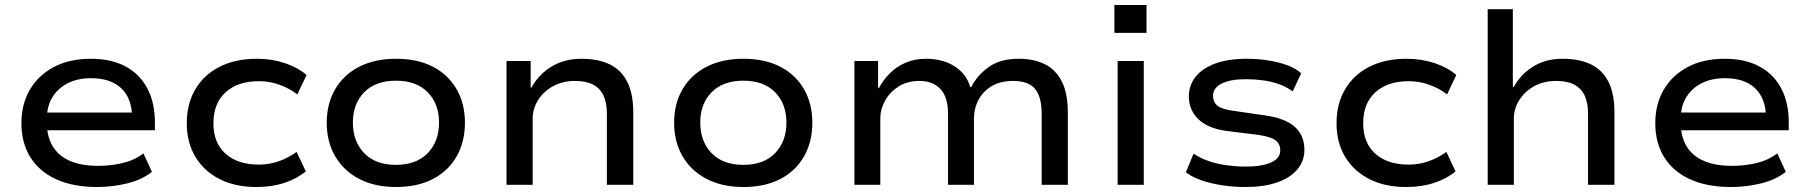

<svg xmlns="http://www.w3.org/2000/svg" viewBox="-20 -742 7265 771"><path d="M370 9Q275 9 207 -21.5Q139 -52 102.5 -109.5Q66 -167 66 -248Q66 -323 99.5 -381Q133 -439 195.5 -472.5Q258 -506 345 -506Q427 -506 484.5 -475Q542 -444 572 -386.5Q602 -329 602 -250V-219H146V-290H532L511 -268Q510 -347 467 -387.5Q424 -428 346 -428Q293 -428 253.5 -408.5Q214 -389 191 -352.5Q168 -316 168 -263V-251Q168 -193 192 -154Q216 -115 262 -95.5Q308 -76 375 -76Q424 -76 471.5 -87Q519 -98 556 -126L590 -52Q550 -20 490.5 -5.5Q431 9 370 9Z M1010 9Q925 9 862.5 -22.5Q800 -54 765 -111.5Q730 -169 730 -247Q730 -326 765 -384.5Q800 -443 863 -474.5Q926 -506 1011 -506Q1072 -506 1124 -488.5Q1176 -471 1211 -441L1174 -363Q1141 -388 1101.5 -402Q1062 -416 1020 -416Q935 -416 886 -371.5Q837 -327 837 -247Q837 -168 886 -124.5Q935 -81 1019 -81Q1062 -81 1101 -95Q1140 -109 1171 -132L1208 -54Q1174 -25 1123 -8Q1072 9 1010 9Z M1570 9Q1485 9 1422.5 -23.5Q1360 -56 1326 -114.5Q1292 -173 1292 -249Q1292 -326 1326 -384Q1360 -442 1422.5 -474Q1485 -506 1570 -506Q1657 -506 1718.5 -474Q1780 -442 1813.5 -384Q1847 -326 1847 -249Q1847 -173 1814 -114.5Q1781 -56 1719 -23.5Q1657 9 1570 9ZM1570 -80Q1652 -80 1697.5 -127Q1743 -174 1743 -250Q1743 -325 1697.5 -371.5Q1652 -418 1570 -418Q1488 -418 1442.5 -371.5Q1397 -325 1397 -250Q1397 -174 1442.5 -127Q1488 -80 1570 -80Z M2014 0V-497H2111V-390H2114Q2143 -443 2194.5 -474.5Q2246 -506 2315 -506Q2381 -506 2427.5 -484Q2474 -462 2498.5 -414Q2523 -366 2523 -290V0H2417V-286Q2417 -329 2403.5 -358Q2390 -387 2362 -402Q2334 -417 2289 -417Q2239 -417 2201 -396Q2163 -375 2141 -340.5Q2119 -306 2119 -265V0Z M2965 9Q2880 9 2817.5 -23.5Q2755 -56 2721 -114.5Q2687 -173 2687 -249Q2687 -326 2721 -384Q2755 -442 2817.5 -474Q2880 -506 2965 -506Q3052 -506 3113.5 -474Q3175 -442 3208.5 -384Q3242 -326 3242 -249Q3242 -173 3209 -114.5Q3176 -56 3114 -23.5Q3052 9 2965 9ZM2965 -80Q3047 -80 3092.5 -127Q3138 -174 3138 -250Q3138 -325 3092.5 -371.5Q3047 -418 2965 -418Q2883 -418 2837.5 -371.5Q2792 -325 2792 -250Q2792 -174 2837.5 -127Q2883 -80 2965 -80Z M3411 0V-497H3506V-388H3509Q3526 -420 3552.5 -447Q3579 -474 3616 -490Q3653 -506 3698 -506Q3767 -506 3814.5 -475Q3862 -444 3876 -392H3880Q3904 -440 3950.5 -473Q3997 -506 4071 -506Q4132 -506 4176 -484Q4220 -462 4244 -414.5Q4268 -367 4268 -290V0H4163V-284Q4163 -353 4136.5 -385Q4110 -417 4048 -417Q3998 -417 3963 -396.5Q3928 -376 3909.5 -341.5Q3891 -307 3891 -265V0H3787V-284Q3787 -352 3756.5 -384.5Q3726 -417 3672 -417Q3623 -417 3588 -394.5Q3553 -372 3534 -337.5Q3515 -303 3515 -268V0Z M4455 -610V-722H4584V-610ZM4468 0V-497H4573V0Z M4982 9Q4933 9 4887.5 2Q4842 -5 4804.5 -18Q4767 -31 4742 -50L4773 -125Q4801 -106 4835.5 -94.5Q4870 -83 4908 -78Q4946 -73 4982 -73Q5047 -73 5084 -89.5Q5121 -106 5121 -138Q5121 -165 5101.5 -179Q5082 -193 5035 -200L4907 -216Q4831 -226 4792.5 -263Q4754 -300 4754 -355Q4754 -399 4780.5 -433Q4807 -467 4859 -486.5Q4911 -506 4987 -506Q5030 -506 5072 -499.5Q5114 -493 5149.5 -480Q5185 -467 5205 -447L5171 -375Q5147 -393 5116 -404Q5085 -415 5051 -419.5Q5017 -424 4984 -424Q4919 -424 4885 -406Q4851 -388 4851 -358Q4851 -331 4869.5 -317Q4888 -303 4933 -297L5057 -279Q5139 -268 5178.5 -233.5Q5218 -199 5218 -140Q5218 -95 5189 -61Q5160 -27 5107 -9Q5054 9 4982 9Z M5627 9Q5542 9 5479.5 -22.5Q5417 -54 5382 -111.5Q5347 -169 5347 -247Q5347 -326 5382 -384.5Q5417 -443 5480 -474.5Q5543 -506 5628 -506Q5689 -506 5741 -488.5Q5793 -471 5828 -441L5791 -363Q5758 -388 5718.5 -402Q5679 -416 5637 -416Q5552 -416 5503 -371.5Q5454 -327 5454 -247Q5454 -168 5503 -124.5Q5552 -81 5636 -81Q5679 -81 5718 -95Q5757 -109 5788 -132L5825 -54Q5791 -25 5740 -8Q5689 9 5627 9Z M5954 0V-705H6055V-393H6059Q6086 -443 6136 -474.5Q6186 -506 6255 -506Q6321 -506 6367.5 -484Q6414 -462 6438.5 -414.5Q6463 -367 6463 -290V0H6357V-286Q6357 -329 6343.5 -358Q6330 -387 6302 -402Q6274 -417 6229 -417Q6179 -417 6141 -396Q6103 -375 6081 -340.5Q6059 -306 6059 -265V0Z M6931 9Q6836 9 6768 -21.5Q6700 -52 6663.5 -109.5Q6627 -167 6627 -248Q6627 -323 6660.5 -381Q6694 -439 6756.5 -472.5Q6819 -506 6906 -506Q6988 -506 7045.5 -475Q7103 -444 7133 -386.5Q7163 -329 7163 -250V-219H6707V-290H7093L7072 -268Q7071 -347 7028 -387.5Q6985 -428 6907 -428Q6854 -428 6814.5 -408.5Q6775 -389 6752 -352.5Q6729 -316 6729 -263V-251Q6729 -193 6753 -154Q6777 -115 6823 -95.5Q6869 -76 6936 -76Q6985 -76 7032.5 -87Q7080 -98 7117 -126L7151 -52Q7111 -20 7051.5 -5.5Q6992 9 6931 9Z"/></svg>

Font: Nunito Sans 7pt SemiExpanded Medium
Style: Regular
Weight: 500
Width: 6
Designer: Vernon Adams
Foundry: Vernon Adams
Version: Version 3.101;gftools[0.9.27]